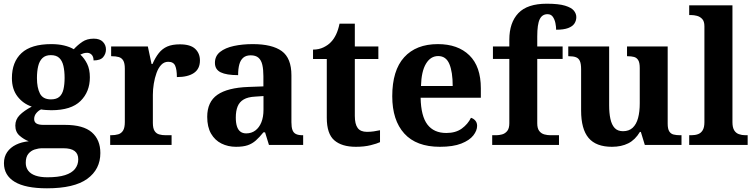

<svg xmlns="http://www.w3.org/2000/svg" viewBox="-20 -789 4106 1045"><path d="M235.6 235.9Q118.3 235.9 59.9 200.6Q1.5 165.3 1.5 99.2Q1.5 64.3 19 38.9Q36.5 13.6 67.1 -1.4Q97.6 -16.4 136.4 -20.1Q110 -30.2 86.7 -50.4Q63.4 -70.7 63.4 -105.6Q63.4 -138.5 87 -162.5Q110.7 -186.5 152.8 -208.8Q105.7 -224.5 75.3 -264Q44.8 -303.5 44.8 -363.9Q44.8 -451.6 97.3 -500.3Q149.8 -548.9 259.5 -548.9Q297.8 -548.9 328.6 -541.5Q359.5 -534.1 381.6 -521.1Q402 -543.5 427.6 -561.1Q453.1 -578.6 490.2 -578.6Q523.1 -578.6 539.9 -561.4Q556.7 -544.1 556.7 -520.2Q556.7 -496.3 541.6 -478.2Q526.5 -460.1 489.2 -460.1Q489.2 -480.4 479 -491Q468.7 -501.6 454.5 -501.6Q442.7 -501.6 433.8 -498.6Q425 -495.6 417.3 -492Q439.5 -471.5 454.3 -441.6Q469.1 -411.6 469.1 -368.1Q469.1 -289.4 418.2 -239.3Q367.3 -189.1 259.5 -189.1Q248.6 -189.1 230.5 -190.3Q212.4 -191.5 203.6 -193.5Q189.8 -187.6 177.8 -173.5Q165.9 -159.3 165.9 -141Q165.9 -124.7 178.2 -117Q190.6 -109.3 216.8 -109.3H333.9Q433.3 -109.3 479.8 -68.8Q526.2 -28.2 526.2 43.7Q526.2 132.6 455 184.3Q383.8 235.9 235.6 235.9ZM238.2 175.9Q296.9 175.9 333.8 164.2Q370.8 152.5 388.3 130.2Q405.9 107.9 405.9 78.1Q405.9 47.8 386 32.9Q366.1 17.9 325.3 17.9H209.4Q189.5 17.9 168.8 24.6Q148.2 31.2 134.2 48.3Q120.2 65.4 120.2 97.3Q120.2 122.2 133.6 139.9Q146.9 157.6 173.4 166.8Q200 175.9 238.2 175.9ZM257.1 -248.1Q287.2 -248.1 303.2 -262.3Q319.2 -276.4 325.4 -303Q331.6 -329.5 331.6 -365Q331.6 -401.9 325.2 -429.9Q318.8 -458 302.8 -473.4Q286.7 -488.9 256.6 -488.9Q227.5 -488.9 211 -472.9Q194.5 -457 187.8 -428.9Q181.1 -400.9 181.1 -364Q181.1 -311.6 197.4 -279.9Q213.7 -248.1 257.1 -248.1Z M579.7 0V-53H583.8Q606.8 -53 623.6 -58Q640.3 -63 649.9 -78.5Q659.4 -94 659.4 -125V-415Q659.4 -445 650.8 -459.5Q642.2 -474 626.3 -478.5Q610.5 -483 588.5 -483H584.9V-536H784.7L804.9 -440.5H809.9Q825.2 -475.7 844.2 -499.8Q863.3 -524 890.6 -535.9Q917.9 -547.7 959 -547.7Q1016.4 -547.7 1042.3 -523.2Q1068.2 -498.7 1068.2 -459.7Q1068.2 -414.2 1035.4 -391.8Q1002.6 -369.5 942.7 -369.5Q942.7 -410.5 933.3 -431.6Q923.9 -452.7 895.5 -452.7Q873.3 -452.7 857.5 -436Q841.7 -419.2 831.9 -391.8Q822 -364.5 817 -333.2Q812 -302 812 -273V-120Q812 -91 821.2 -76.5Q830.4 -62 846.3 -57.5Q862.2 -53 881.8 -53H913.9V0Z M1264.5 10Q1221.1 10 1185.3 -7.8Q1149.5 -25.6 1128.6 -61.8Q1107.8 -98 1107.8 -153.1Q1107.8 -234.6 1163.3 -273.2Q1218.9 -311.7 1332 -315.8L1413.6 -318.8V-374.2Q1413.6 -410.7 1407.8 -435.9Q1402.1 -461.1 1387.1 -474.5Q1372 -487.9 1344.5 -487.9Q1319.1 -487.9 1304 -475Q1289 -462.2 1282.5 -438.3Q1276 -414.4 1276 -380Q1212.5 -380 1181.1 -395.4Q1149.8 -410.8 1149.8 -446.9Q1149.8 -484.1 1177.8 -506.4Q1205.9 -528.7 1252.8 -538.8Q1299.8 -548.9 1355.9 -548.9Q1461.2 -548.9 1513.7 -510.8Q1566.1 -472.6 1566.1 -379.1V-123.9Q1566.1 -96.4 1571.9 -81.1Q1577.6 -65.8 1591 -59.4Q1604.4 -53 1626.4 -53H1630V0H1443.9L1422.7 -68.6H1413.6Q1392 -41.8 1372.3 -24.3Q1352.6 -6.9 1327.8 1.6Q1303 10 1264.5 10ZM1319.9 -63Q1348.8 -63 1369.9 -78.9Q1391 -94.7 1402.6 -123.6Q1414.1 -152.5 1414.1 -191V-266.2L1369.2 -263.2Q1329.1 -261.2 1306.2 -247.6Q1283.2 -234.1 1273.3 -209.6Q1263.4 -185.1 1263.4 -149.1Q1263.4 -121 1269.5 -101.6Q1275.6 -82.3 1288.2 -72.7Q1300.9 -63 1319.9 -63Z M1916.9 10Q1840.3 10 1799.5 -25.4Q1758.6 -60.7 1758.6 -147.9V-468H1683.7V-519Q1716.2 -519 1741.7 -531.7Q1767.2 -544.4 1782 -560.9Q1797.3 -576.5 1809.2 -601.4Q1821 -626.2 1828 -660.2H1911.2V-536H2039.3V-468H1911.2V-158.2Q1911.2 -113.6 1926.7 -92.5Q1942.1 -71.4 1977.3 -71.4Q1996.5 -71.4 2014.4 -74Q2032.3 -76.6 2048.3 -80.2V-15.3Q2032.4 -7.5 1997.7 1.2Q1963 10 1916.9 10Z M2374.1 10Q2246 10 2180.4 -62.3Q2114.9 -134.6 2114.9 -265.2Q2114.9 -405.7 2179.8 -477.3Q2244.8 -548.9 2363 -548.9Q2472.2 -548.9 2534.6 -488Q2597.1 -427.2 2597.1 -308.2V-256.9H2269.3Q2271.3 -156.6 2306.5 -110.9Q2341.7 -65.2 2409 -65.2Q2460.4 -65.2 2493.5 -89.3Q2526.5 -113.4 2543.3 -147.9Q2557.3 -143.8 2567.1 -132.5Q2576.8 -121.1 2576.8 -104.1Q2576.8 -78.3 2556.1 -51.8Q2535.3 -25.3 2490.8 -7.7Q2446.3 10 2374.1 10ZM2443.9 -320.8Q2443.9 -397.3 2425.8 -440.6Q2407.6 -483.9 2365 -483.9Q2323.4 -483.9 2298.4 -442.1Q2273.4 -400.4 2271.3 -320.8Z M2658.9 0V-53H2681.2Q2696 -53 2712.5 -57.4Q2729 -61.9 2740.6 -75.9Q2752.1 -90 2752.1 -118.1V-468.1H2662.9V-536H2752.1V-572.7Q2752.1 -665.7 2801.1 -717.3Q2850 -768.8 2955.8 -768.8Q3020.6 -768.8 3055.4 -758.1Q3090.3 -747.4 3103.5 -731Q3116.7 -714.6 3116.7 -695.9Q3116.7 -676.8 3106.5 -661.1Q3096.3 -645.4 3072.3 -636.3Q3048.3 -627.2 3006.9 -627.2Q3006.9 -643.7 3002.9 -663.4Q2998.9 -683 2989 -697.4Q2979 -711.8 2960 -711.8Q2930.9 -711.8 2917.5 -684.3Q2904.1 -656.8 2904.1 -590.9V-536H3042.2V-468.1H2904.1V-118.1Q2904.1 -90 2915.1 -75.9Q2926.1 -61.9 2942.8 -57.4Q2959.5 -53 2975.1 -53H3022.4V0Z M3310.7 10Q3224.2 10 3183.5 -38.2Q3142.8 -86.5 3142.8 -187.7V-412.1Q3142.8 -441.5 3136.2 -456.6Q3129.7 -471.7 3115.2 -477.3Q3100.8 -483 3076.5 -483H3072.9V-536H3295.4V-215.9Q3295.4 -173.5 3302.3 -141.7Q3309.2 -109.8 3325.5 -92.3Q3341.8 -74.9 3370.8 -74.9Q3403.2 -74.9 3423.4 -93.6Q3443.6 -112.4 3452.8 -146.6Q3462 -180.8 3462 -227V-419.1Q3462 -448.2 3453.6 -461.7Q3445.2 -475.3 3430.5 -479.1Q3415.8 -483 3396.3 -483H3392.7V-536H3614V-116Q3614 -87.5 3622.6 -73.9Q3631.2 -60.3 3646.5 -56.7Q3661.8 -53 3680.9 -53H3689.2V0H3489.6L3467.9 -71.1H3462.9Q3437.1 -27.9 3399.6 -9Q3362 10 3310.7 10Z M3731.1 0V-53H3742.9Q3763.6 -53 3779.5 -58.9Q3795.4 -64.8 3804.6 -80.3Q3813.9 -95.8 3813.9 -123.9V-645.9Q3813.9 -673 3801.8 -685.8Q3789.7 -698.6 3773.2 -702.8Q3756.8 -707 3742.9 -707H3731.1V-760H3966.5V-123.9Q3966.5 -95.8 3975.7 -80.3Q3985 -64.8 4001.4 -58.9Q4017.8 -53 4037.4 -53H4049.3V0Z"/></svg>

Font: Noto Serif Telugu
Style: Regular
Weight: 400
Designer: Jelle Bosma - Monotype Design Team
Foundry: Monotype Imaging Inc.
Version: Version 2.003